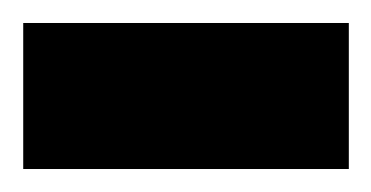

<svg xmlns="http://www.w3.org/2000/svg" viewBox="-30 -147 323 167"><path d="M-9.8 0V-127H273.4V0Z"/></svg>

Font: Vazir UI
Style: Bold-UI
Weight: 700
Designer: Saber Rastikerdar
Foundry: Saber Rastikerdar
Version: Version 30.1.0